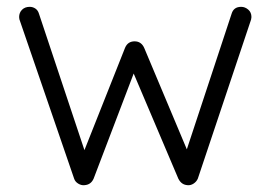

<svg xmlns="http://www.w3.org/2000/svg" viewBox="-20 -542 792 562"><path d="M686 -522Q697 -522 706.5 -514Q716 -506 716 -492Q716 -489 715 -485Q714 -481 713 -479L559 -19Q555 -10 546.5 -4.5Q538 1 529 0Q511 -1 502 -19L361 -351L379 -347L254 -19Q246 -1 227 0Q218 1 209 -4.5Q200 -10 197 -19L39 -479Q36 -486 36 -492Q36 -505 44.5 -513.5Q53 -522 67 -522Q76 -522 83.5 -517Q91 -512 94 -502L236 -76L217 -77L346 -402Q354 -421 374 -421Q384 -421 391 -416Q398 -411 402 -402L539 -76L517 -75L658 -502Q664 -522 686 -522Z"/></svg>

Font: Quicksand Light
Style: Regular
Weight: 400
Version: Version 3.004